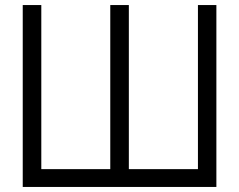

<svg xmlns="http://www.w3.org/2000/svg" viewBox="-20 -740 946 760"><path d="M70 0H836.5V-720H763.5V-70.5H490V-720H416.5V-70.5H143.5V-720H70Z"/></svg>

Font: Eudonet
Style: Regular
Weight: 400
Designer: Mikhail Sharanda
Foundry: Mikhail Sharanda
Version: Version 4.503;Glyphs 3.1.2 (3151)